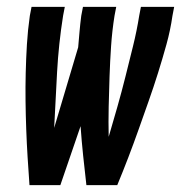

<svg xmlns="http://www.w3.org/2000/svg" viewBox="-20 -540 540 560"><path d="M66 0Q63 -41 60.5 -81.5Q58 -122 56.5 -163Q55 -204 54.5 -245Q54 -286 55 -327.5Q56 -369 58.5 -410.5Q61 -452 67 -494L72 -520H169L164 -494Q151 -412 146.5 -330Q142 -248 138 -167L208 -402Q210 -425 212 -448Q214 -471 217 -494L222 -520H319L314 -494Q307 -450 304 -405.5Q301 -361 299.5 -317Q298 -273 297 -229Q296 -185 297 -141Q310 -185 322.5 -229Q335 -273 346 -317Q357 -361 368 -405.5Q379 -450 386 -494L391 -520H488L483 -494Q477 -452 465.5 -410.5Q454 -369 441 -327.5Q428 -286 413.5 -245Q399 -204 384.5 -163Q370 -122 354.5 -81.5Q339 -41 322 0H232Q227 -43 222.5 -86Q218 -129 215 -172L156 0Z"/></svg>

Font: Iosevka Oblique
Style: Bold
Weight: 700
Italic angle: -9°
Monospace: yes
Designer: Belleve Invis
Foundry: Belleve Invis
Version: Version 32.5.0; ttfautohint (v1.8.4)